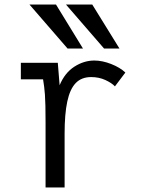

<svg xmlns="http://www.w3.org/2000/svg" viewBox="-20 -827 640 847"><path d="M181 -287Q181 -373.5 178.2 -409.5Q175.5 -445.5 170 -477H72V-550H235L243 -451Q266 -506 308.2 -533Q350.5 -560 396 -560Q431.5 -560 470.8 -544.5Q510 -529 533 -507L487 -446Q473 -461 444.8 -474Q416.5 -487 382 -487Q339.5 -487 314 -460.5Q288.5 -434 276.8 -379.2Q265 -324.5 265 -237V0H181ZM110 -807H227L346 -613H278ZM271 -807H387L507 -613H439Z"/></svg>

Font: JuliaMono
Style: Regular
Weight: 400
Monospace: yes
Designer: cormullion
Foundry: corm
Version: Version 0.055; ttfautohint (v1.8.4)